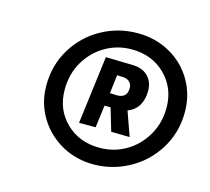

<svg xmlns="http://www.w3.org/2000/svg" viewBox="-70 -802 634 581"><g transform="rotate(15 247.0 -512.0)"><path d="M494 -527Q494 -462 461 -409.5Q428 -357 373 -328.5Q318 -300 255 -303Q202 -306 159.5 -332.5Q117 -359 92.5 -402Q68 -445 68 -497Q68 -561 99.5 -612.5Q131 -664 183 -692.5Q235 -721 295 -721Q351 -721 396.5 -695.5Q442 -670 468 -625.5Q494 -581 494 -527ZM290 -669Q245 -669 207.5 -647Q170 -625 147.5 -586.5Q125 -548 125 -499Q125 -437 166.5 -396.5Q208 -356 272 -356Q317 -356 354.5 -378Q392 -400 414.5 -439Q437 -478 437 -525Q437 -587 395.5 -628Q354 -669 290 -669ZM370 -560Q370 -534 359 -515Q348 -496 325 -487L352 -411L294 -412L273 -483H254L245 -413H193L220 -626L302 -624Q334 -624 352 -606.5Q370 -589 370 -560ZM260 -524 280 -523Q314 -522 314 -554Q314 -565 307 -572.5Q300 -580 288 -581L267 -582Z"/></g></svg>

Font: Josefin Sans
Style: Italic
Weight: 400
Italic angle: -7°
Designer: Santiago Orozco
Foundry: Typemade
Version: Version 2.000